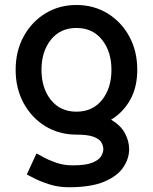

<svg xmlns="http://www.w3.org/2000/svg" viewBox="-20 -539 624 784"><path d="M149.4 -253.9Q149.4 -179.2 187.7 -131.1Q226.1 -83 292 -83Q358.4 -83 396.7 -131.1Q435.1 -179.2 435.1 -253.9Q435.1 -328.1 396.7 -376.5Q358.4 -424.8 292 -424.8Q226.1 -424.8 187.7 -376.7Q149.4 -328.6 149.4 -253.9ZM261.2 225.6Q217.8 225.6 180.9 213.6Q144 201.7 119.6 189Q95.2 176.3 89.4 173.3L128.9 87.9Q135.3 90.3 156.5 102.3Q177.7 114.3 209 125.2Q240.2 136.2 276.4 136.2Q329.6 136.2 356.4 125.5Q383.3 114.7 392.6 99.4Q401.9 84 401.9 70.3Q401.9 56.6 394 42.7Q386.2 28.8 362.8 19.8Q339.4 10.7 292 10.7Q221.7 10.7 165.5 -23.4Q109.4 -57.6 76.7 -117.4Q43.9 -177.2 43.9 -253.9Q43.9 -330.6 76.7 -390.4Q109.4 -450.2 165.5 -484.4Q221.7 -518.6 292 -518.6Q362.8 -518.6 418.9 -484.4Q475.1 -450.2 507.8 -390.4Q540.5 -330.6 540.5 -253.9Q540.5 -182.6 511.5 -131.1Q482.4 -79.6 433.6 -50.3Q471.7 -28.3 489.5 3.9Q507.3 36.1 507.3 70.3Q507.3 108.4 483.6 144Q460 179.7 406 202.6Q352.1 225.6 261.2 225.6Z"/></svg>

Font: Giphurs Medium
Style: Regular
Weight: 500
Version: Version 0.920; ttfautohint (v1.8.4.7-5d5b)